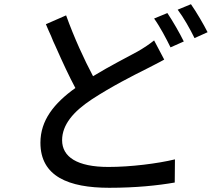

<svg xmlns="http://www.w3.org/2000/svg" viewBox="-20 -845 1040 912"><path d="M966 -692C948 -728 913 -788 887 -825L824 -799C852 -762 883 -707 904 -664L966 -692ZM853 -648C834 -687 800 -746 775 -783L712 -757C740 -718 770 -661 790 -620L853 -648ZM810 22 811 -88C728 -68 601 -52 495 -52C346 -52 275 -100 275 -179C275 -252 328 -315 416 -373C511 -435 610 -485 676 -518C708 -535 734 -547 760 -562L712 -653C688 -634 666 -619 633 -600C582 -572 504 -533 422 -483C380 -562 333 -664 294 -772L198 -730C206 -711 214 -692 223 -673L227 -663C228 -660 230 -657 231 -653L235 -644C237 -639 240 -634 242 -629L246 -620C277 -550 308 -483 338 -427C236 -354 172 -273 172 -167C172 -7 306 47 499 47C626 47 730 36 810 22Z"/></svg>

Font: Glow Sans SC Normal Medium
Style: Regular
Weight: 600
Designer: Ryoko NISHIZUKA (kana, bopomofo & ideographs); Paul D. Hunt (Latin, Greek & Cyrillic); Sandoll Communications, Soo-young
Version: Version 0.93